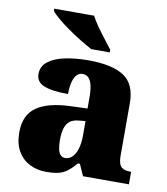

<svg xmlns="http://www.w3.org/2000/svg" viewBox="-86 -838 798 919"><g transform="rotate(10 313.0 -378.0)"><path d="M199 10Q156 10 120 -8Q84 -26 62.5 -62.5Q41 -99 41 -155Q41 -238 96 -277Q151 -316 262 -320L343 -323V-375Q343 -412 337.5 -435.5Q332 -459 320.5 -470.5Q309 -482 291 -482Q275 -482 263.5 -470Q252 -458 245.5 -434.5Q239 -411 239 -375Q160 -375 121.5 -391Q83 -407 83 -445Q83 -483 113.5 -506.5Q144 -530 195.5 -540.5Q247 -551 308 -551Q423 -551 480.5 -513.5Q538 -476 538 -383V-131Q538 -104 543.5 -89Q549 -74 562 -67.5Q575 -61 597 -61H601V0H378L353 -56H343Q321 -30 301.5 -15.5Q282 -1 258.5 4.5Q235 10 199 10ZM278 -71Q298 -71 313 -86Q328 -101 336 -128Q344 -155 344 -191V-262L313 -259Q285 -257 269 -244.5Q253 -232 246 -209Q239 -186 239 -152Q239 -126 243 -107.5Q247 -89 256 -80Q265 -71 278 -71ZM311 -606Q285 -620 253 -639.5Q221 -659 190 -681Q159 -703 135.5 -723Q112 -743 103 -756V-766H297Q308 -744 327 -717Q346 -690 366.5 -664Q387 -638 401 -619V-606Z"/></g></svg>

Font: Noto Serif Bengali Black
Style: Regular
Weight: 900
Version: Version 2.003